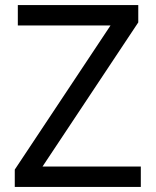

<svg xmlns="http://www.w3.org/2000/svg" viewBox="-20 -734 612 754"><path d="M533 0V-80H147L523 -646V-714H50V-634H414L38 -68V0Z"/></svg>

Font: Noto Sans Gujarati UI
Style: Regular
Weight: 400
Designer: Jelle Bosma - Monotype Design Team, Universal Thirst
Foundry: Monotype Imaging Inc.
Version: Version 2.106